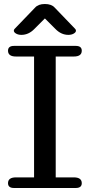

<svg xmlns="http://www.w3.org/2000/svg" viewBox="-20 -938 448 958"><path d="M204 -846 152 -794Q123 -764 87 -764Q71 -764 60 -770.5Q49 -777 49 -785Q49 -790 53 -794L155 -900Q171 -918 204 -918Q237 -918 253 -900L355 -794Q359 -790 359 -785Q359 -777 348 -770.5Q337 -764 321 -764Q285 -764 256 -794ZM50 0Q20 0 20 -24Q20 -53 60 -53H150V-656H60Q20 -656 20 -685Q20 -709 50 -709H358Q388 -709 388 -685Q388 -656 348 -656H258V-53H348Q388 -53 388 -24Q388 0 358 0Z"/></svg>

Font: Marmelad
Style: Regular
Weight: 400
Designer: Manvel Shmavonyan
Foundry: Cyreal
Version: Version 1.001;PS 001.001;hotconv 1.0.88;makeotf.lib2.5.64775